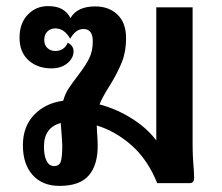

<svg xmlns="http://www.w3.org/2000/svg" viewBox="-20 -600 728 629"><path d="M615 -43 616 -18Q616 0 601 0H495Q464 -77 411.5 -123.5Q359 -170 297 -189L298 -166Q300 -140 300 -126Q301 -61 271.5 -26Q242 9 175 9Q119 9 87 -26.5Q55 -62 55 -124Q55 -185 91.5 -223.5Q128 -262 187 -270Q194 -294 205 -310.5Q216 -327 238 -356Q261 -386 272.5 -409.5Q284 -433 284 -465Q284 -505 253 -505Q228 -505 210 -473Q191 -507 161 -507Q146 -507 135.5 -497Q125 -487 125 -469Q125 -452 135.5 -442.5Q146 -433 161 -433Q190 -433 202 -460Q221 -450 221 -432Q221 -410 201 -393Q181 -376 148 -376Q103 -376 73.5 -402.5Q44 -429 44 -476Q44 -524 71 -552Q98 -580 137 -580Q165 -580 182.5 -570.5Q200 -561 211 -541Q233 -579 292 -579Q337 -579 365 -552Q393 -525 393 -475Q393 -431 379.5 -397Q366 -363 341 -322Q316 -283 306 -258Q362 -243 411.5 -212Q461 -181 492 -140V-576H611V-129Q611 -85 615 -43ZM184 -122Q184 -137 179 -197Q124 -182 124 -120Q124 -90 132.5 -73Q141 -56 157 -56Q175 -56 179.5 -72Q184 -88 184 -122Z"/></svg>

Font: Krub SemiBold
Style: Regular
Weight: 600
Version: Version 1.000; ttfautohint (v1.6)